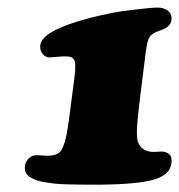

<svg xmlns="http://www.w3.org/2000/svg" viewBox="-20 -804 480 515"><path d="M169.9 -521 179.7 -596.2Q184.1 -631.3 179.7 -642.1Q175.3 -652.8 156.7 -652.8Q145.5 -652.8 131.3 -651.4Q117.2 -649.9 112.8 -649.9Q101.6 -649.9 94 -659.9Q86.4 -669.9 87.9 -681.6Q89.8 -701.2 119.1 -718.3Q155.3 -738.8 219.5 -755.4Q283.7 -772 333.5 -777.3Q387.2 -783.7 402.3 -783.7Q420.4 -783.7 431.2 -774.4Q441.9 -765.1 439.9 -750Q437.5 -731.4 410.6 -722.7Q384.8 -714.4 378.9 -700.7Q373 -687.5 368.2 -642.1L356.4 -547.9Q347.7 -479 347.2 -453.1Q346.7 -427.2 352.1 -418.5Q356.9 -408.2 367.7 -402.3Q378.4 -396.5 391.6 -396.5Q396.5 -396.5 403.3 -397Q410.2 -397.5 413.1 -397.5Q425.8 -397.5 433.8 -390.4Q441.9 -383.3 439.9 -366.2Q435.5 -332.5 386.7 -320.6Q337.9 -308.6 232.9 -308.6Q209.5 -308.6 194.3 -308.8Q179.2 -309.1 159.2 -309.6Q139.2 -310.1 126.2 -311.5Q113.3 -313 98.6 -315.4Q84 -317.9 75.2 -321.5Q66.4 -325.2 58.8 -330.3Q51.3 -335.4 48.6 -342.5Q45.9 -349.6 46.9 -358.4Q48.3 -371.1 57.4 -379.4Q66.4 -387.7 77.6 -387.7Q83 -387.7 92.3 -387Q101.6 -386.2 106.4 -386.2Q137.2 -386.2 145.5 -402.8Q153.8 -418.5 158.7 -443.4Q163.6 -468.3 169.9 -521Z"/></svg>

Font: Cooper* Black
Style: Italic
Weight: 900
Italic angle: -7°
Designer: Owen Earl
Foundry: indestructible type*
Version: Version 0.001